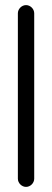

<svg xmlns="http://www.w3.org/2000/svg" viewBox="-20 -701 204 752"><path d="M114 -1V-649C114 -666 99 -681 82 -681C65 -681 50 -666 50 -649V-1C50 16 65 31 82 31C99 31 114 16 114 -1Z"/></svg>

Font: Electronic
Style: SeBd
Weight: 600
Version: Version 1.011